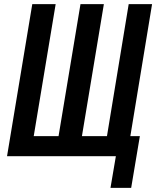

<svg xmlns="http://www.w3.org/2000/svg" viewBox="-20 -755 760 928"><path d="M514 153H614L656 -97H610L715 -735H602L497 -97H376L482 -735H369L263 -97H143L249 -735H136L14 0H540Z"/></svg>

Font: Iosevka Sparkle SmBdObl
Style: Regular
Weight: 600
Italic angle: -9°
Designer: Belleve Invis
Foundry: Belleve Invis
Version: Version 4.5.0; ttfautohint (v1.8.3)